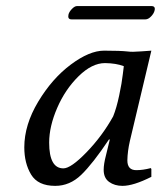

<svg xmlns="http://www.w3.org/2000/svg" viewBox="-20 -603 530 633"><path d="M459.5 -539.1H215.8Q202.6 -539.1 205.6 -554.2Q207.5 -563.5 216.8 -573.2Q226.1 -583 233.9 -583H479Q493.2 -583 489.7 -568.8Q487.8 -559.1 478.3 -549.1Q468.8 -539.1 459.5 -539.1ZM353 -219.2Q364.3 -247.1 373 -288.6Q381.8 -330.1 384.8 -357.4L388.2 -384.8Q363.3 -394.5 326.2 -395Q283.2 -395 239 -351.6Q194.8 -308.1 168.5 -247.1Q142.1 -186 142.1 -132.8Q142.1 -47.9 189 -47.9Q213.9 -47.9 265.4 -101.1Q316.9 -154.3 353 -219.2ZM408.2 -138.2Q400.4 -104 399.9 -74.2Q399.9 -42 429.2 -42Q451.2 -42 477.1 -48.8L479 -45.9V-20Q419.9 9.8 383.8 9.8Q357.9 9.8 339.8 -3.2Q321.8 -16.1 321.8 -43Q321.8 -62 329.1 -89.8L341.8 -142.1L339.8 -144Q285.6 -63 247.8 -26.6Q210 9.8 162.1 9.8Q105 9.8 82.5 -27.6Q60.1 -64.9 60.1 -117.2Q60.1 -191.4 106 -267.8Q151.9 -344.2 213.4 -390.1Q274.9 -436 323.2 -436Q376.5 -436 402.8 -433.1Q414.1 -431.2 445.1 -433.6Q476.1 -436 479 -436Z"/></svg>

Font: Linux Biolinum O
Style: Italic
Weight: 400
Italic angle: -12°
Designer: Philipp H. Poll
Foundry: Philipp H. Poll
Version: Version 1.1.3